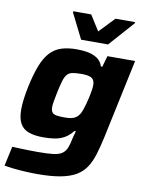

<svg xmlns="http://www.w3.org/2000/svg" viewBox="-99 -795 830 1073"><g transform="rotate(10 316.0 -258.5)"><path d="M188 207Q154 207 118 205Q82 203 51 199.5Q20 196 0 192L24 81Q45 82 69.5 83Q94 84 120 84.5Q146 85 170 85Q225 85 257 81Q289 77 306.5 65Q324 53 333 30.5Q342 8 349 -29Q351 -38 354 -47.5Q357 -57 359 -66H351Q329 -38 303.5 -24Q278 -10 249 -5.5Q220 -1 185 -1Q135 -1 102 -13Q69 -25 53 -54Q37 -83 37 -134Q37 -160 41 -191.5Q45 -223 53 -262Q69 -338 88.5 -387.5Q108 -437 134.5 -465.5Q161 -494 198 -506Q235 -518 286 -518Q319 -518 348.5 -512.5Q378 -507 401 -492Q424 -477 434 -447H442L460 -510H617L521 -58Q509 -3 495.5 40.5Q482 84 461 115.5Q440 147 406 167Q372 187 319 197Q266 207 188 207ZM282 -131Q305 -131 320.5 -134Q336 -137 347.5 -145Q359 -153 367 -166Q373 -175 379 -192Q385 -209 390.5 -229.5Q396 -250 400.5 -270.5Q405 -291 407.5 -308.5Q410 -326 410 -336Q410 -366 392.5 -376.5Q375 -387 336 -387Q305 -387 285.5 -383.5Q266 -380 254.5 -367.5Q243 -355 235 -329Q227 -303 218 -259Q212 -230 208.5 -209.5Q205 -189 205 -176Q205 -157 212.5 -147Q220 -137 237 -134Q254 -131 282 -131ZM299 -575 228 -717 229 -724H330L385 -637L468 -724H580L578 -717L452 -575Z"/></g></svg>

Font: Saira SemiExpanded
Style: Bold Italic
Weight: 700
Width: 6
Italic angle: -12°
Designer: Hector Gatti with collaboration of the Omnibus-Type team
Foundry: Omnibus-Type
Version: Version 1.101